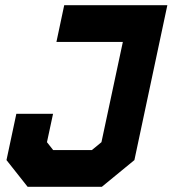

<svg xmlns="http://www.w3.org/2000/svg" viewBox="-20 -720 665 740"><path d="M86.5 0 5 -103 43 -281.5H184.5L161 -172L185 -141.5H334L371 -172L453.5 -558.5H197.5L227.5 -700H625L498 -103L372.5 0ZM137 -73.5H354L439 -143L542.5 -629.5H284H542.5L439 -143L354 -73.5H137L83.5 -141.5L99.5 -216L83.5 -141.5Z"/></svg>

Font: Tourney Thin Black
Style: Italic
Weight: 900
Italic angle: -12°
Version: Version 1.015